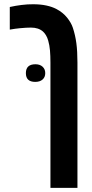

<svg xmlns="http://www.w3.org/2000/svg" viewBox="-20 -660 441 920"><path d="M221.7 240.2V-360.4Q221.7 -392.6 219.5 -418.2Q217.3 -443.8 210.9 -465.8Q207 -480 200 -491.5Q192.9 -502.9 186 -508.8Q164.6 -527.8 128.4 -527.8Q113.8 -527.8 104.7 -527.1Q95.7 -526.4 76.2 -524.9Q64.9 -523.9 52.7 -522.2Q40.5 -520.5 26.9 -518.1V-626.5Q41 -629.9 55.2 -632.1Q69.3 -634.3 83 -636.2Q97.7 -638.2 111.8 -638.9Q126 -639.6 139.2 -639.6Q174.3 -639.6 202.4 -633.5Q230.5 -627.4 250.5 -616.7Q281.2 -600.6 301.3 -575.7Q321.3 -550.8 329.1 -526.9Q340.8 -491.7 345.9 -452.9Q351.1 -414.1 351.1 -360.4V240.2ZM148.9 -267.6Q104 -267.6 104 -309.6Q104 -352.1 149.9 -352.1Q171.4 -352.1 184.1 -340.3Q196.8 -328.6 196.8 -309.6Q196.8 -290 183.8 -278.8Q170.9 -267.6 148.9 -267.6Z"/></svg>

Font: Open Sans Condensed
Style: Bold
Weight: 700
Width: 3
Designer: Monotype Design Team
Foundry: Monotype Imaging Inc.
Version: Version 3.003; ttfautohint (v1.8.4)